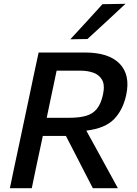

<svg xmlns="http://www.w3.org/2000/svg" viewBox="-20 -989 718 1009"><path d="M32 0Q44 -58.5 55.5 -113Q67 -167.5 81.5 -234.5L132 -473Q146.5 -542.5 158.2 -598Q170 -653.5 183 -713H426.5Q552 -713 608.8 -654.2Q665.5 -595.5 643.5 -491.5Q627 -412.5 580 -363.5Q533 -314.5 433.5 -302.5L487 -205.5Q505 -172.5 525.5 -135.2Q546 -98 565.2 -62.8Q584.5 -27.5 599.5 0H468Q445 -44 424.2 -84.5Q403.5 -125 383 -165L326.5 -274.5H205L196.5 -234.5Q182 -167.5 170.5 -113Q159 -58.5 147 0ZM406 -617.5H277.5Q269.5 -579.5 261.5 -541Q253.5 -502.5 244 -458.5L225.5 -370H344Q397.5 -370 433 -380.5Q468.5 -391 489.8 -417.8Q511 -444.5 521.5 -493Q532 -543.5 515.8 -570.5Q499.5 -597.5 469 -607.5Q438.5 -617.5 406 -617.5ZM349.5 -782.5Q393 -829.5 434.8 -875Q476.5 -920.5 518.5 -967L639.5 -969Q588.5 -921 538.5 -875Q488.5 -829 439.5 -784Z"/></svg>

Font: Commissioner Medium
Style: Italic
Weight: 500
Italic angle: -12°
Designer: Kostas Bartsokas
Foundry: Kostas Bartsokas
Version: Version 1.000; ttfautohint (v1.8.3)